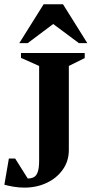

<svg xmlns="http://www.w3.org/2000/svg" viewBox="-26 -859 436 895"><path d="M-5.6 2.1 15.3 -119.9H44.8L103.3 -27Q121.1 -27 132.8 -33.7Q144.4 -40.4 150.4 -58.7Q156.4 -77 156.4 -111.1V-551.5L71.8 -589.3V-612H368.9V-588.3L294.9 -551.5V-159.9Q294.9 -107.9 266.4 -68Q238 -28.1 191.1 -6.3Q144.2 15.6 88 15.6Q62.8 15.6 37.4 11.4Q12.1 7.1 -5.6 2.1ZM63.9 -657.9 177.3 -839H267.7L381.1 -657.9H341.9L222 -747.1L103.1 -657.9Z"/></svg>

Font: Ancizar Serif Light
Style: Regular
Weight: 300
Designer: Cesar Puertas, Viviana Monsalve, Julian Moncada, Julian Prieto, Jose Castro, Felipe Aragon, Mariel Hernandez, Sara Alarc
Version: Version 8.100